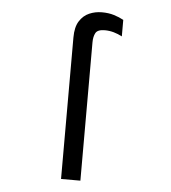

<svg xmlns="http://www.w3.org/2000/svg" viewBox="-52 -759 719 806"><g transform="rotate(5 308.0 -356.0)"><path d="M235 0V-596.5Q235 -640 251 -665.2Q267 -690.5 292 -701.2Q317 -712 345 -712Q373.5 -712 396.2 -705Q419 -698 437 -688V-618.5Q420 -627.5 401.5 -632.8Q383 -638 364 -638Q333.5 -638 325 -622.5Q316.5 -607 316.5 -582.5V0Z"/></g></svg>

Font: Overpass Mono Light
Style: Regular
Weight: 400
Monospace: yes
Version: Version 4.000